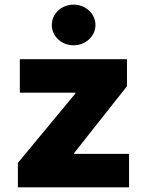

<svg xmlns="http://www.w3.org/2000/svg" viewBox="-20 -798 626 818"><path d="M56.2 0H529.8V-142.6H295.9V-146L521 -430.7V-545.9H64.5V-403.3H301.3V-399.9L56.2 -104ZM293.5 -605C344.7 -605 386.7 -643.6 386.7 -691.4C386.7 -739.7 344.7 -778.3 293.5 -778.3C242.2 -778.3 200.7 -739.7 200.7 -691.4C200.7 -643.6 242.2 -605 293.5 -605Z"/></svg>

Font: Raveo ExtraBold
Style: Regular
Weight: 800
Designer: Jakub Foglar, Rasmus Andersson (Inter)
Foundry: Jakubfoglar.com
Version: Version 1.100;Glyphs 3.2.3 (3260)